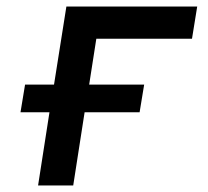

<svg xmlns="http://www.w3.org/2000/svg" viewBox="-20 -570 640 590"><path d="M97 0 132 -225H43L57 -310H146L184 -550H586L570 -451H276L254 -310H423L409 -225H240L205 0Z"/></svg>

Font: NKDuy Mono SemiBold
Style: Italic
Weight: 600
Italic angle: -9°
Monospace: yes
Designer: NKDuy
Foundry: NKDuy
Version: Version 2.251; ttfautohint (v1.8.4.7-5d5b)